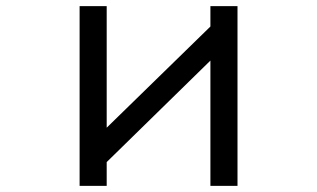

<svg xmlns="http://www.w3.org/2000/svg" viewBox="-20 -585 1040 630"><path d="M241.2 -564.9H330.1V-166L670.4 -498V-564.9H759.3V24.9H670.4V-386.2L330.1 -53.2V24.9H241.2Z"/></svg>

Font: FORM UDPGothic
Style: Regular
Weight: 400
Foundry: Pronama LLC
Version: Version 1.05101